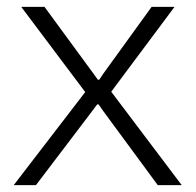

<svg xmlns="http://www.w3.org/2000/svg" viewBox="-20 -541 573 561"><path d="M20 0 229 -272 42 -521H110L253 -326L266 -308H270L282 -326L423 -521H490L305 -273L511 0H441L282 -216L268 -236H264L249 -216L85 0Z"/></svg>

Font: Mona Sans Light
Style: Regular
Weight: 300
Designer: Deni Anggara
Foundry: GitHub
Version: Version 2.000